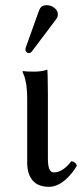

<svg xmlns="http://www.w3.org/2000/svg" viewBox="-20 -703 321 734"><path d="M163.1 -99.1Q163.1 -69.3 168.7 -56.6Q174.3 -43.9 186 -43.9Q219.7 -43.9 252.9 -86.9Q269.5 -84 273.9 -69.8Q256.3 -38.1 227.1 -13.4Q197.8 11.2 167 11.2Q125.5 11.2 104.7 -13.2Q84 -37.6 84 -81.1V-298.8V-321.8Q84 -369.1 77.1 -396Q75.2 -408.2 65.9 -429.2L67.9 -431.2Q79.6 -429.2 110.8 -429.2Q141.1 -429.2 161.1 -437Q161.1 -428.2 162.1 -416Q162.1 -405.3 162.6 -378.9Q163.1 -352.5 163.1 -342.8V-296.9ZM159.2 -683.1Q174.8 -683.1 188 -672.9Q201.2 -662.6 201.2 -647.9Q201.2 -637.7 194.8 -629.9L103 -507.8Q97.2 -500 90.8 -500Q85 -500 81.1 -503.9Q77.1 -507.8 77.1 -513.2Q77.1 -517.1 79.1 -522.9L127.9 -659.2Q128.4 -660.2 129.4 -662.6Q130.4 -665 130.9 -666Q136.7 -683.1 159.2 -683.1Z"/></svg>

Font: Common Serif
Style: Regular
Weight: 400
Designer: Philipp H. Poll, Khaled Hosny
Foundry: Stefan Peev, Context Ltd.
Version: Version 1.026